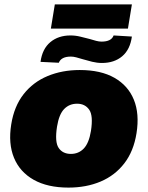

<svg xmlns="http://www.w3.org/2000/svg" viewBox="-20 -840 671 872"><path d="M17 0ZM291 12Q196 12 133 -23.5Q70 -59 43.5 -123.5Q17 -188 31 -275Q44 -357 87 -412Q130 -467 196 -494.5Q262 -522 342 -522Q438 -522 500 -486.5Q562 -451 588 -387Q614 -323 600 -235Q587 -153 544.5 -98Q502 -43 437 -15.5Q372 12 291 12ZM302 -141Q337 -141 360.5 -165.5Q384 -190 393 -245Q404 -315 385 -342Q366 -369 330 -369Q295 -369 271.5 -345Q248 -321 239 -265Q228 -195 246.5 -168Q265 -141 302 -141ZM211 -710 229 -820H579L561 -710ZM247 -555 164 -559Q172 -618 208.5 -648.5Q245 -679 300 -679Q323 -679 345 -673.5Q367 -668 387 -663Q403 -658 416.5 -654.5Q430 -651 441 -651Q486 -651 496 -679L579 -674Q571 -615 535 -584.5Q499 -554 443 -554Q421 -554 398.5 -559.5Q376 -565 356 -571Q340 -576 326.5 -579.5Q313 -583 302 -583Q258 -583 247 -555Z"/></svg>

Font: Winston Black
Style: Italic
Weight: 900
Italic angle: -9°
Designer: Original fonts by Vernon Adams / Changes by Cristiano Sobral
Foundry: VOriginal fonts by Vernon Adams / Changes by Cristiano Sobral
Version: Version 2.503;July 17, 2020;FontCreator 13.0.0.2655 64-bit